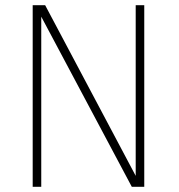

<svg xmlns="http://www.w3.org/2000/svg" viewBox="-20 -720 690 740"><path d="M106 0V-700H154L505 -38.5H503V-700H536V0H488L137 -659.5H139V0Z"/></svg>

Font: Trispace Thin
Style: Regular
Weight: 100
Designer: Tyler Finck
Foundry: Etcetera Type Company
Version: Version 1.210